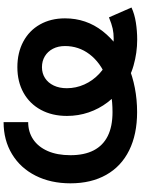

<svg xmlns="http://www.w3.org/2000/svg" viewBox="124 -904 791 1080"><g transform="rotate(-90 520.0 -363.5)"><path d="M573.4 -69.4Q522.1 -105.5 485.1 -154.1Q448 -202.7 428.2 -261Q408.4 -319.2 408.4 -382.9Q408.4 -466.3 442.6 -529.5Q476.9 -592.8 538.9 -627.3Q601 -661.8 682.6 -661.8Q764.1 -661.8 826.5 -628.5Q888.9 -595.1 923.1 -534.3Q957.3 -473.4 957.3 -393.9Q957.3 -274.5 885 -181.9Q812.6 -89.4 691.6 -38.8Q570.6 11.7 429.8 11.7Q305.1 11.7 214.8 -32.9Q124.6 -77.5 77 -162.1Q29.3 -246.6 29.3 -363.3Q29.3 -474 72.4 -559.4Q115.5 -644.8 193.8 -692Q272 -739.3 373.6 -739.3V-601Q318.6 -601 276.6 -572.9Q234.6 -544.8 211 -491.3Q187.5 -437.8 187.5 -363.3Q187.5 -285.1 214.7 -232.5Q241.9 -179.9 295.7 -153.2Q349.4 -126.6 429.8 -126.6Q540.6 -126.6 625 -160.8Q709.4 -195.1 755.4 -256Q801.5 -316.8 801.5 -393.9Q801.5 -432.3 786.3 -461.7Q771.1 -491 744 -507.3Q717 -523.5 682.6 -523.5Q648 -523.5 621.2 -506.2Q594.4 -488.8 579.3 -457.1Q564.3 -425.5 564.3 -383.9Q564.3 -332.1 585.4 -285Q606.5 -237.9 644.8 -201.9Q683.1 -165.9 733.1 -146.2Q754.6 -130.4 780 -125.2Q805.4 -120 843.5 -120Q873.5 -120 899.3 -125.6Q925.1 -131.2 962.8 -146.6L1018.3 -19.9Q981.3 -2.6 933.6 4.8Q885.8 12.2 837.6 12.2Q764.1 12.2 692.4 -8.1Q620.8 -28.3 573.4 -69.4Z"/></g></svg>

Font: Intratopia Thin
Style: Regular
Weight: 100
Designer: Rasmus Andersson
Foundry: rsms
Version: Version 3.000;Glyphs 3.2.3 (3260)